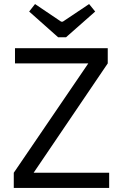

<svg xmlns="http://www.w3.org/2000/svg" viewBox="-20 -928 606 948"><path d="M267 -744H306L450 -871L420 -908L290 -821H282L153 -908L124 -871ZM519 -75H146L512 -615V-690H54V-615H416L48 -75V0H519Z"/></svg>

Font: SnT
Style: Regular
Weight: 400
Designer: Natanael Gama
Version: Version 1.001;PS 001.001;hotconv 1.0.70;makeotf.lib2.5.58329